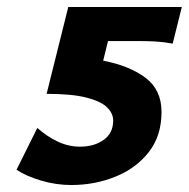

<svg xmlns="http://www.w3.org/2000/svg" viewBox="-20 -513 536 545"><path d="M496.1 -493.2 470.2 -389.2Q443.8 -394 420.4 -395.3Q397 -396.5 369.6 -396.5H286.6L272.9 -340.8Q348.1 -326.2 393.3 -292Q438.5 -257.8 438.5 -195.3Q438.5 -127.4 402.3 -81.3Q366.2 -35.2 307.6 -11.5Q249 12.2 182.1 12.2Q139.2 12.2 96.4 -0.5Q53.7 -13.2 26.9 -31.2L85.9 -149.9Q113.3 -125.5 143.8 -111.1Q174.3 -96.7 207 -96.7Q247.6 -96.7 274.4 -116Q301.3 -135.3 301.3 -170.9Q301.3 -190.9 284.2 -208Q267.1 -225.1 226.1 -235.8Q185.1 -246.6 112.3 -246.6L173.8 -493.2Z"/></svg>

Font: Andika
Style: Bold Italic
Weight: 700
Italic angle: -14°
Designer: Victor Gaultney, Annie Olsen, Julie Remington, Don Collingsworth, Eric Hays, Becca Hirsbrunner
Foundry: SIL International
Version: Version 6.101